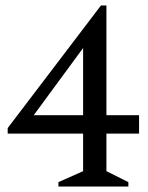

<svg xmlns="http://www.w3.org/2000/svg" viewBox="-20 -680 540 700"><path d="M193 0V-16L283 -56V-193H8V-213L348 -660H368V-260H487V-193H368V-56L448 -16V0ZM103 -260H283V-505Z"/></svg>

Font: Spectral
Style: Regular
Weight: 400
Designer: Jean-Baptiste Levee
Foundry: Production Type
Version: Version 1.002